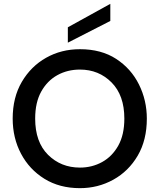

<svg xmlns="http://www.w3.org/2000/svg" viewBox="-20 -971 830 999"><path d="M46 0ZM46 0ZM396 8Q290 8 211.5 -40.5Q133 -89 89.5 -171Q46 -253 46 -354Q46 -464 93.5 -545Q141 -626 220 -670.5Q299 -715 396 -715Q507 -715 584.5 -664.5Q662 -614 703 -531.5Q744 -449 744 -354Q744 -242 696.5 -161Q649 -80 569.5 -36Q490 8 396 8ZM396 -99Q459 -99 511.5 -128Q564 -157 595.5 -213.5Q627 -270 627 -354Q627 -475 560.5 -542Q494 -609 396 -609Q331 -609 278.5 -580Q226 -551 194.5 -494.5Q163 -438 163 -354Q163 -232 230 -165.5Q297 -99 396 -99ZM333 -749V-829L554 -951V-862Z"/></svg>

Font: Ulagadi Sans Medium
Style: Regular
Weight: 500
Designer: Ninad Kale (Devanagari), Jonny Pinhorn (Latin)
Foundry: Indian Type Foundry
Version: Version 3.01;March 29, 2020;FontCreator 12.0.0.2522 64-bit; 